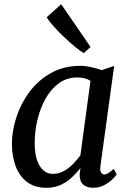

<svg xmlns="http://www.w3.org/2000/svg" viewBox="-20 -880 613 910"><path d="M456 -93.5Q453 -70 459.8 -61.5Q466.5 -53 475 -53Q490 -53 519 -79.5L533 -53.5Q529 -46.5 513.8 -31.2Q498.5 -16 474.8 -3Q451 10 421 10Q392.5 10 374.8 -5Q357 -20 357.5 -53.5L361.5 -83.5Q343.5 -61 320.8 -39.5Q298 -18 268.2 -4Q238.5 10 200 10Q144.5 10 108.2 -17.5Q72 -45 54.2 -92.2Q36.5 -139.5 36.5 -198Q36.5 -260 57.8 -325Q79 -390 120.2 -445.2Q161.5 -500.5 222.2 -534.2Q283 -568 361.5 -568Q384.5 -568 412.8 -561.8Q441 -555.5 462 -547.5L521 -567.5ZM409 -497Q382.5 -513 347 -513Q296.5 -513 258.8 -485.2Q221 -457.5 195.5 -411.8Q170 -366 157.2 -311.2Q144.5 -256.5 144.5 -203.5Q144.5 -131.5 168.2 -93.8Q192 -56 230 -56Q260 -56 284.8 -70.5Q309.5 -85 328.5 -105.2Q347.5 -125.5 361 -143.5ZM377 -628Q361.5 -637 336.2 -657.8Q311 -678.5 283.5 -704.5Q256 -730.5 233.8 -755.5Q211.5 -780.5 201.5 -798.5L270 -860L409 -657.5Z"/></svg>

Font: Merriweather
Style: Italic
Weight: 400
Italic angle: -7.8°
Designer: Eben Sorkin
Foundry: Eben Sorkin
Version: Version 2.100